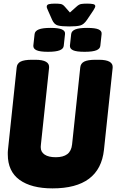

<svg xmlns="http://www.w3.org/2000/svg" viewBox="-20 -1032 642 1060"><path d="M270 8Q153 8 88 -39Q23 -86 23 -180Q23 -186 23 -192Q23 -198 24 -205L72 -659Q74 -682 94 -692Q114 -702 156 -702H175Q255 -702 251 -658L206 -235Q205 -226 205 -223Q205 -220 205 -218Q205 -193 226.5 -178.5Q248 -164 288 -164Q329 -164 351.5 -181Q374 -198 378 -235L423 -659Q425 -682 445 -692Q465 -702 507 -702H526Q606 -702 602 -658L554 -205Q531 8 270 8ZM447 -746Q402 -746 383.5 -754.5Q365 -763 366 -780L373 -844Q375 -861 395.5 -869.5Q416 -878 461 -878Q506 -878 524.5 -869.5Q543 -861 541 -844L534 -780Q533 -763 512.5 -754.5Q492 -746 447 -746ZM245 -746Q201 -746 182 -754.5Q163 -763 164 -780L171 -844Q173 -861 194 -869.5Q215 -878 259 -878Q303 -878 322 -869.5Q341 -861 339 -844L332 -780Q331 -763 310 -754.5Q289 -746 245 -746ZM461 -1012Q481 -1012 493.5 -1009.5Q506 -1007 506 -998Q506 -991 495 -974L460 -922Q443 -897 423.5 -891.5Q404 -886 362 -886Q320 -886 299.5 -891.5Q279 -897 268 -922L245 -974Q242 -981 240 -986Q238 -991 238 -995Q238 -1006 250 -1009Q262 -1012 283 -1012Q303 -1012 315 -1010Q327 -1008 338 -995L366 -963L402 -995Q416 -1008 428.5 -1010Q441 -1012 461 -1012Z"/></svg>

Font: Asap Condensed Condensed Black
Style: Italic
Weight: 900
Width: 3
Italic angle: -6°
Designer: Pablo Cosgaya
Foundry: Omnibus-Type
Version: Version 3.001; ttfautohint (v1.8.4.7-5d5b)